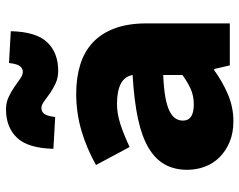

<svg xmlns="http://www.w3.org/2000/svg" viewBox="-99 -687 798 640"><g transform="rotate(-90 300.0 -367.0)"><path d="M216 12Q177 12 147 -0.5Q117 -13 96 -34Q75 -55 64.5 -83Q54 -111 54 -142Q54 -184 71.5 -216Q89 -248 126.5 -270.5Q164 -293 224 -306Q284 -319 370 -324Q365 -351 340.5 -363.5Q316 -376 274 -376Q242 -376 208.5 -365.5Q175 -355 130 -334L70 -446Q127 -478 186 -495Q245 -512 308 -512Q361 -512 404.5 -498.5Q448 -485 478.5 -456.5Q509 -428 525.5 -383.5Q542 -339 542 -278V0H402L390 -52H386Q349 -25 306 -6.5Q263 12 216 12ZM272 -120Q302 -120 326 -131.5Q350 -143 370 -158V-222Q324 -220 294.5 -214.5Q265 -209 248 -200Q231 -191 224.5 -180Q218 -169 218 -156Q218 -120 272 -120ZM384 -572Q361 -572 342.5 -580.5Q324 -589 309 -599.5Q294 -610 282 -619Q270 -628 260 -628Q248 -628 240.5 -618.5Q233 -609 230 -582L124 -588Q126 -673 161 -709.5Q196 -746 256 -746Q278 -746 297 -737Q316 -728 331 -717.5Q346 -707 358 -698.5Q370 -690 380 -690Q392 -690 399.5 -699.5Q407 -709 410 -736L516 -730Q514 -645 479 -608.5Q444 -572 384 -572Z"/></g></svg>

Font: Source Code Pro Black
Style: Regular
Weight: 900
Monospace: yes
Designer: Paul D. Hunt, Teo Tuominen
Foundry: Adobe Systems Incorporated
Version: Version 2.030;PS 1.000;hotconv 16.6.51;makeotf.lib2.5.65220